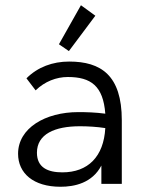

<svg xmlns="http://www.w3.org/2000/svg" viewBox="-20 -702 540 733"><path d="M243 -507 344 -642 289 -682 205 -533ZM211 11C264 11 332 -3 367 -70V0H445V-243C445 -415 365 -467 244 -467C181 -467 124 -446 81 -403L116 -357C151 -391 195 -408 239 -408C327 -408 374 -374 382 -268C344 -273 310 -274 279 -274C153 -274 49 -213 49 -115C49 -41 107 11 211 11ZM121 -119C121 -190 189 -220 285 -220C315 -220 350 -218 382 -213C376 -104 316 -44 218 -44C163 -44 121 -62 121 -119Z"/></svg>

Font: Inconsolata Thin
Style: Regular
Weight: 100
Monospace: yes
Designer: Raph Levien, Cyreal, Brenton Simpson
Foundry: Raph Levien, Cyreal, Google
Version: Version 3.100